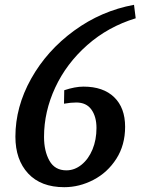

<svg xmlns="http://www.w3.org/2000/svg" viewBox="-20 -767 586 798"><path d="M44 -199Q44 -323 109.5 -440Q175 -557 288 -639.5Q401 -722 537 -747L544 -691Q429 -656 342.5 -579.5Q256 -503 209.5 -403Q163 -303 163 -198Q163 -139 185.5 -99Q208 -59 256 -59Q290 -59 319 -82.5Q348 -106 364.5 -146Q381 -186 381 -235Q381 -282 360 -311.5Q339 -341 297 -341Q274 -341 246 -336L247 -392Q292 -407 327 -407Q409 -407 454.5 -363Q500 -319 500 -240Q500 -164 463.5 -107Q427 -50 368.5 -19.5Q310 11 247 11Q150 11 97 -46Q44 -103 44 -199Z"/></svg>

Font: Andada Pro SemiBold
Style: Italic
Weight: 600
Italic angle: -6.99998°
Designer: Carolina Giovagnoli
Foundry: Huerta Tipografica
Version: Version 3.005